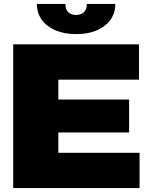

<svg xmlns="http://www.w3.org/2000/svg" viewBox="-20 -954 750 974"><path d="M47 0V-729H685V-550H231L276 -595V-134L231 -179H688V0ZM231 -282V-449H635V-282ZM366 -781Q306 -781 261.5 -800Q217 -819 192 -853.5Q167 -888 167 -934H312Q311 -906 326.5 -892Q342 -878 365 -878Q390 -878 405.5 -892Q421 -906 420 -934H565Q565 -865 510.5 -823Q456 -781 366 -781Z"/></svg>

Font: Mona Sans Expanded Black
Style: Regular
Weight: 900
Width: 7
Designer: Deni Anggara
Foundry: GitHub
Version: Version 2.000